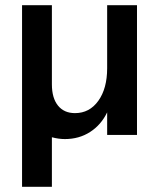

<svg xmlns="http://www.w3.org/2000/svg" viewBox="-20 -520 613 740"><path d="M180 -500V-195Q180 -142 203.5 -113Q227 -84 269 -84Q325 -84 359 -131.5Q393 -179 393 -257V-500H508V0H393V-87Q370 -39 327.5 -11.5Q285 16 230 16Q206 16 180 9V200H65V-500Z"/></svg>

Font: MedMera Sans Semibold
Style: Regular
Weight: 600
Designer: Kasper Nordkvist
Foundry: UNCUT.wtf
Version: Version 1.300